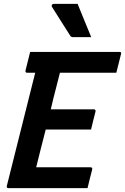

<svg xmlns="http://www.w3.org/2000/svg" viewBox="-20 -967 643 987"><path d="M23 0Q13 0 15 -11L161 -593H119Q114 -593 112 -596.5Q110 -600 111 -604Q118 -630 123 -652Q128 -674 135 -700H594Q606 -700 602 -689Q595 -663 590 -641Q585 -619 578 -593H288Q284 -576 279.5 -559.5Q275 -543 271 -526Q263 -496 255.5 -465.5Q248 -435 241 -405H463Q468 -405 470 -401.5Q472 -398 471 -394Q468 -381 460.5 -352.5Q453 -324 448 -301H215Q202 -252 190 -203.5Q178 -155 166 -107H445Q456 -107 454 -96Q450 -81 443 -53.5Q436 -26 430 0ZM379 -947Q398 -901 414 -861Q430 -821 449 -776H356Q346 -776 342 -782Q318 -820 303.5 -842.5Q289 -865 277 -884.5Q265 -904 247 -932Q244 -937 247 -942Q250 -947 257 -947Z"/></svg>

Font: Recursive Sn Lnr St SmB
Style: Italic
Weight: 600
Italic angle: -15°
Version: Version 1.079;hotconv 1.0.112;makeotfexe 2.5.65598; ttfautoh